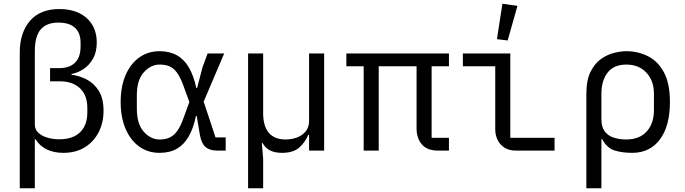

<svg xmlns="http://www.w3.org/2000/svg" viewBox="-20 -800 3640 1020"><path d="M85 -521Q85 -626 139 -689Q193 -752 296 -752Q356 -752 400.5 -730.5Q445 -709 469.5 -669Q494 -629 494 -574Q494 -523 474 -488Q454 -453 423.5 -433Q393 -413 360 -407V-403Q401 -398 440 -378Q479 -358 504.5 -318Q530 -278 530 -211Q530 -148 504 -97.5Q478 -47 430.5 -17.5Q383 12 316 12Q267 12 229 -6Q191 -24 169 -60H165V200H85ZM246 -438H293Q333 -438 358.5 -452Q384 -466 396 -491.5Q408 -517 408 -551V-575Q408 -607 395.5 -630.5Q383 -654 357 -667Q331 -680 291 -680Q227 -680 196 -643.5Q165 -607 165 -527V-137Q165 -113 183 -95.5Q201 -78 231 -69Q261 -60 296 -60Q343 -60 376 -76.5Q409 -93 426.5 -125Q444 -157 444 -202V-226Q444 -294 405 -331Q366 -368 298 -368H246Z M1179 0H1134Q1094 0 1072 -19Q1050 -38 1042 -83L1025 -184H1021Q1008 -120 983 -76Q958 -32 920 -10Q882 12 828 12Q766 12 719.5 -21.5Q673 -55 647 -116Q621 -177 621 -258Q621 -340 647 -400.5Q673 -461 719.5 -494.5Q766 -528 828 -528Q881 -528 919.5 -506.5Q958 -485 983.5 -441.5Q1009 -398 1023 -332H1027L1056 -443L1083 -516H1171L1062 -260L1125 -70H1179ZM828 -59Q858 -59 880.5 -69Q903 -79 921 -103.5Q939 -128 955 -173L986 -258L955 -343Q939 -388 921 -413Q903 -438 880.5 -447.5Q858 -457 828 -457Q781 -457 744 -416Q707 -375 707 -294V-222Q707 -141 744 -100Q781 -59 828 -59Z M1298 200V-516H1378V-199Q1378 -129 1408.5 -94Q1439 -59 1497 -59Q1529 -59 1557.5 -69.5Q1586 -80 1604 -102Q1622 -124 1622 -158V-516H1702V0H1622V-84H1618Q1601 -44 1569.5 -16Q1538 12 1478 12Q1440 12 1414.5 -1Q1389 -14 1375 -40H1371L1378 44V200Z M1912 -448H1820V-516H2365V-448H2273V-68H2365V0H2307Q2249 0 2221 -33Q2193 -66 2193 -118V-448H1992V0H1912Z M2926 0H2721Q2669 0 2640 -32.5Q2611 -65 2611 -114V-448H2439V-516H2691V-68H2926ZM2677 -585 2620 -592 2649 -780 2729 -769Z M3095 -302Q3095 -374 3117.5 -419Q3140 -464 3174 -487.5Q3208 -511 3244 -519.5Q3280 -528 3307 -528Q3370 -528 3423 -501Q3476 -474 3507.5 -415Q3539 -356 3539 -258Q3539 -131 3486 -59.5Q3433 12 3338 12Q3284 12 3244 -1Q3204 -14 3179 -61H3175V200H3095ZM3307 -59Q3377 -59 3415.5 -101.5Q3454 -144 3454 -214V-302Q3454 -372 3413.5 -414.5Q3373 -457 3307 -457Q3241 -457 3208 -414.5Q3175 -372 3175 -302V-165Q3175 -125 3193 -101.5Q3211 -78 3241.5 -68.5Q3272 -59 3307 -59Z"/></svg>

Font: Lilex
Style: Regular
Weight: 400
Monospace: yes
Designer: Mike Abbink, Paul van der Laan, Pieter van Rosmalen, Mikhael Khrustik
Foundry: Mikhael Khrustik
Version: Version 2.510